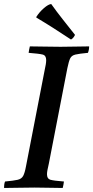

<svg xmlns="http://www.w3.org/2000/svg" viewBox="-32 -931 462 952"><path d="M-12 1Q-12 -6 -11 -15Q-10 -24 -7 -31Q36 -35 55.5 -39.5Q75 -44 83 -59Q91 -74 97 -107L189 -581Q193 -599 195 -611.5Q197 -624 197 -633Q197 -656 179.5 -660.5Q162 -665 110 -669Q112 -685 116 -701Q145 -701 188 -700Q231 -699 268 -699Q302 -699 342 -700Q382 -701 410 -701Q410 -684 404 -669Q361 -665 342 -660.5Q323 -656 316 -641.5Q309 -627 302 -593L210 -119Q206 -101 203.5 -89Q201 -77 201 -67Q201 -45 217 -40Q233 -35 285 -31Q284 -24 282.5 -15Q281 -6 279 1Q250 1 212 0Q174 -1 139 -1Q102 -1 59 0Q16 1 -12 1ZM148 -844V-847Q163 -871 185.5 -890.5Q208 -910 222 -911Q249 -873 279.5 -834.5Q310 -796 340 -758Q336 -750 331.5 -744.5Q327 -739 320 -735Q278 -763 234 -791Q190 -819 148 -844Z"/></svg>

Font: Tiro Devanagari Hindi
Style: Italic
Weight: 400
Italic angle: -11°
Designer: Devanagari: John Hudson & Fiona Ross, assisted by Paul Hanslow. Latin: John Hudson with Paul Hanslow, assisted by Kaja S
Foundry: Tiro Typeworks Ltd.
Version: Version 1.52